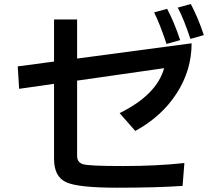

<svg xmlns="http://www.w3.org/2000/svg" viewBox="-20 -875 1040 935"><path d="M66.4 -551.8 243.2 -575.2V-780.3H355.5V-589.8L913.1 -664.1Q913.1 -533.2 840.3 -420.4Q767.6 -307.6 638.7 -237.3L562.5 -324.2Q743.2 -413.1 779.3 -543L355.5 -482.4V-115.2Q355.5 -84 384.8 -75.2Q414.1 -66.4 579.1 -66.4Q744.1 -66.4 877.9 -81.1L869.1 30.3Q742.2 39.1 550.3 39.1Q358.4 39.1 300.8 11.7Q243.2 -15.6 243.2 -101.6V-466.8L73.2 -442.4ZM730.5 -814.5 793.9 -832Q828.1 -767.6 857.4 -679.7L791 -661.1Q757.8 -760.7 730.5 -814.5ZM845.7 -837.9 909.2 -855.5Q944.3 -789.1 972.7 -704.1L907.2 -685.5Q875 -783.2 845.7 -837.9Z"/></svg>

Font: GenEi M Gothic v2 Medium
Style: Regular
Weight: 500
Version: Version 2.0